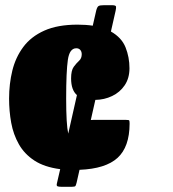

<svg xmlns="http://www.w3.org/2000/svg" viewBox="-20 -635 665 740"><path d="M15 -255Q15 -311.5 27.5 -362.8Q40 -414 69.8 -454Q99.5 -494 150.8 -517Q202 -540 279 -540Q311 -540 337.5 -536L351 -595Q354.5 -608 359.5 -611.5Q364.5 -615 381 -615H411Q426.5 -615 427.2 -609.5Q428 -604 425.5 -593L407.5 -513.5Q449 -490 464 -452.2Q479 -414.5 479 -372Q479 -333.5 460.5 -306.2Q442 -279 412 -264.8Q382 -250.5 347.5 -250L330 -172.5Q334 -173 341 -173H464Q477 -173 478.2 -170.5Q479.5 -168 479.5 -157.5Q479 -68.5 433 -26.5Q387 15.5 286.5 19.5L275.5 68Q273 78 271 81.5Q269 85 256 85H218Q205.5 85 201.2 82.8Q197 80.5 199.5 71L212 17Q151 9 112.5 -16.2Q74 -41.5 52.8 -79Q31.5 -116.5 23.2 -161.8Q15 -207 15 -255ZM235 -255Q235 -155.5 243 -120L276.5 -268.5Q254 -288 254 -333Q254 -363.5 264.2 -377.5Q274.5 -391.5 284.8 -400.8Q295 -410 295 -426Q295 -436 289.5 -442.5Q284 -449 274 -449Q248 -449 241.5 -404.2Q235 -359.5 235 -255Z"/></svg>

Font: Besley* Condensed Fatface
Style: Regular
Weight: 900
Width: 3
Designer: Owen Earl
Foundry: indestructible type*
Version: Version 3.000; ttfautohint (v1.8.3)